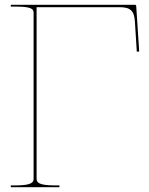

<svg xmlns="http://www.w3.org/2000/svg" viewBox="-20 -780 622 800"><path d="M132.5 -35.5V-750H478.5C522.5 -750 539 -735.5 542 -691.5L550 -564.5L560 -565.5L547.5 -755.5C547.5 -757 546 -760 542.5 -760H25V-752.5H45C111 -752.5 120 -742.5 120 -727V-35.5C120 -21 113.5 -7.5 45 -7.5H25V0H227.5V-7.5H207.5C139 -7.5 132.5 -21 132.5 -35.5Z"/></svg>

Font: ZnikomitSC
Style: Regular
Weight: 100
Designer: gluk
Foundry: gluk
Version: Version 0.55